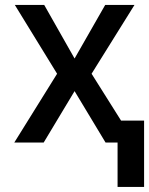

<svg xmlns="http://www.w3.org/2000/svg" viewBox="-20 -565 591 761"><path d="M514.6 0H398.4L275.6 -203.8L153.1 0H36.6L206.3 -272.7L38.7 -545.5H155.2L275.6 -333.1L397 -545.5H513.1L343 -272.7ZM551.1 175.8H446V-87H551.1Z"/></svg>

Font: Linik Sans Medium
Style: Regular
Weight: 500
Designer: Rasmus Andersson (font), Cristiano Sobral (main changes)
Foundry: rsms
Version: Version 3.018;June 1, 2022;FontCreator 14.0.0.2814 64-bit; t